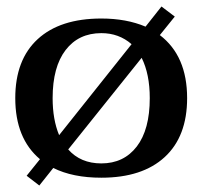

<svg xmlns="http://www.w3.org/2000/svg" viewBox="-20 -537 623 591"><path d="M556 -235Q556 -117 487 -53.5Q418 10 292 10Q204 10 144 -20L101 34L62 4L103 -47Q27 -111 27 -235Q27 -353 96 -416.5Q165 -480 292 -480Q369 -480 428 -455L477 -517L518 -486L472 -429Q556 -365 556 -235ZM162 -121 385 -401Q346 -435 292 -435Q222 -435 182 -383Q142 -331 142 -235Q142 -169 162 -121ZM441 -235Q441 -309 416 -359L190 -77Q228 -34 292 -34Q361 -34 401 -86Q441 -138 441 -235Z"/></svg>

Font: Taviraj Medium
Style: Regular
Weight: 500
Designer: Katatrad Team
Foundry: CadsonDemak
Version: Version 1.030